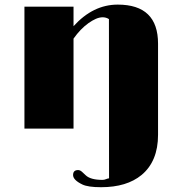

<svg xmlns="http://www.w3.org/2000/svg" viewBox="-20 -550 771 821"><path d="M314 177.2Q322.8 177.2 331.5 185.5L346.2 199.2Q366.7 219.2 418.5 219.2Q425.8 219.2 432.6 216.3Q439.5 213.4 446.3 212.4L445.8 -468.3Q433.6 -476.1 419.4 -476.1Q405.3 -476.1 390.1 -469.5Q375 -462.9 358.4 -451.2Q323.7 -426.3 294.4 -384.8V0H84.5V-521.5H294.4V-438Q377.9 -530.3 483.4 -530.3Q655.8 -530.3 655.8 -363.3V26.4Q655.8 139.6 585.4 198.2Q522 250.5 412.1 250.5Q356 250.5 332 238.8Q292.5 219.7 292.5 198.5Q292.5 177.2 314 177.2Z"/></svg>

Font: Limelight
Style: Regular
Weight: 400
Designer: Nicole Fally
Foundry: Nicole Fally
Version: Version 1.002